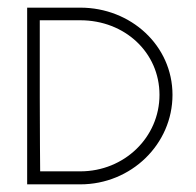

<svg xmlns="http://www.w3.org/2000/svg" viewBox="-20 -482 512 502"><path d="M51 -462V0H190C323 0 431 -105 431 -234C431 -363 322 -462 190 -462ZM84 -429H190C306 -429 397 -345 397 -234C397 -123 305 -34 190 -34H85C85 -49 84 -130 84 -226V-371V-422Z"/></svg>

Font: LetsTrace
Style: basic
Weight: 500
Version: Version 002.000